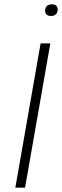

<svg xmlns="http://www.w3.org/2000/svg" viewBox="-20 -869 287 889"><path d="M51 0 168 -668H213L96 0ZM216 -795Q203 -795 196 -801.5Q189 -808 189 -819Q189 -834 197.5 -841.5Q206 -849 221 -849Q234 -849 240.5 -842.5Q247 -836 247 -825Q247 -811 239 -803Q231 -795 216 -795Z"/></svg>

Font: Gantari ExtraLight
Style: Italic
Weight: 250
Italic angle: -10°
Designer: Anugrah Pasau
Foundry: Lafontype
Version: Version 1.000